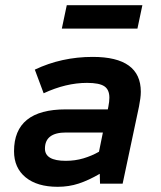

<svg xmlns="http://www.w3.org/2000/svg" viewBox="-20 -707 620 739"><path d="M202 12Q123 12 78.5 -24.5Q34 -61 34 -125Q34 -286 233 -286H395L397 -296Q399 -306 400 -315Q401 -324 401 -331Q401 -362 381.5 -375Q362 -388 315 -388Q234 -388 148 -348L114 -439Q217 -488 337 -488Q522 -488 522 -354Q522 -341 520 -327Q518 -313 515 -297L452 0H365L364 -38Q321 -13 283 -0.5Q245 12 202 12ZM233 -88Q269 -88 301 -97.5Q333 -107 361 -123L376 -197H234Q153 -197 153 -135Q153 -88 233 -88ZM218 -597 237 -687H528L509 -597Z"/></svg>

Font: Sometype Mono
Style: Bold Italic
Weight: 700
Italic angle: -12°
Monospace: yes
Designer: Ryoichi Tsunekawa
Foundry: Dharma Type
Version: Version 1.000; ttfautohint (v1.8.3)